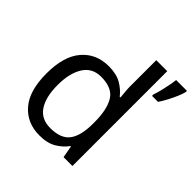

<svg xmlns="http://www.w3.org/2000/svg" viewBox="-200 -919 1088 1088"><g transform="rotate(45 344.0 -375.0)"><path d="M275 10Q175 10 115 -59.5Q55 -129 55 -267Q55 -405 115.5 -475.5Q176 -546 276 -546Q338 -546 377.5 -523Q417 -500 442 -467H448Q447 -480 444.5 -505.5Q442 -531 442 -546V-760H530V0H459L446 -72H442Q418 -38 378 -14Q338 10 275 10ZM289 -63Q374 -63 408.5 -109.5Q443 -156 443 -250V-266Q443 -366 410 -419.5Q377 -473 288 -473Q217 -473 181.5 -416.5Q146 -360 146 -265Q146 -169 181.5 -116Q217 -63 289 -63ZM688 -751Q684 -733 672.5 -706Q661 -679 646 -650.5Q631 -622 616 -600H568V-612Q575 -631 581.5 -657.5Q588 -684 593.5 -711.5Q599 -739 601 -760H688Z"/></g></svg>

Font: Noto Sans Warang Citi
Style: Regular
Weight: 400
Designer: Mangu Purty
Foundry: Mangu Purty
Version: Version 3.002; ttfautohint (v1.8.4.7-5d5b)